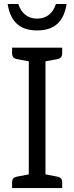

<svg xmlns="http://www.w3.org/2000/svg" viewBox="-20 -957 378 977"><path d="M211.4 -645V-69.8L274.4 -57.6Q296.4 -52.7 296.4 -29.8V0H126.5H41.5V-30.3Q41.5 -52.7 63.5 -57.6L126.5 -69.8V-645L63.5 -656.7Q41.5 -662.1 41.5 -685.1V-714.4H211.4H296.4V-685.1Q296.4 -662.1 274.4 -656.7ZM19 -936.5H73.2Q85 -900.4 109.4 -881.3Q133.8 -862.3 168.9 -862.3Q204.1 -862.3 228.5 -881.3Q252.9 -900.4 264.6 -936.5H318.8Q308.6 -869.6 272 -835.9Q235.4 -802.2 168.9 -802.2Q102.5 -802.2 65.9 -835.9Q29.3 -869.6 19 -936.5Z"/></svg>

Font: Lycee Sans
Style: Regular
Weight: 400
Designer: Justin Alvin
Foundry: Alkove Design
Version: Version 1.030